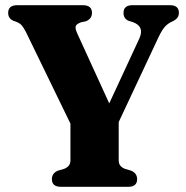

<svg xmlns="http://www.w3.org/2000/svg" viewBox="-20 -720 718 740"><path d="M508.5 -29.5Q508.5 0 474 0H215Q180 0 180 -29.5Q180 -52 202.5 -62L226.5 -69Q251.5 -78.5 251.5 -101.5V-243.5L80 -596.5Q70.5 -614.5 64 -622Q57.5 -629.5 46.5 -634.5L31.5 -640Q11.5 -648.5 11.5 -670.5Q11.5 -700 47 -700H299Q334.5 -700 334.5 -670.5Q334.5 -647.5 311 -638L292 -634Q273.5 -627 271.5 -618Q269.5 -609 278.5 -589.5L401 -321.5L517 -571.5Q538 -618 492.5 -634.5L475 -640Q456 -648.5 456 -670.5Q456 -700 491 -700H635Q669.5 -700 669.5 -670.5Q669.5 -651 650.5 -640.5L642.5 -636.5Q626.5 -629.5 614.2 -615.5Q602 -601.5 585 -564L437.5 -249.5V-101.5Q437.5 -78 462.5 -69L486 -62Q508.5 -52 508.5 -29.5Z"/></svg>

Font: Fraunces 72pt Soft
Style: Bold
Weight: 700
Version: Version 1.000;[b76b70a41]